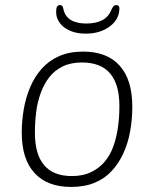

<svg xmlns="http://www.w3.org/2000/svg" viewBox="-20 -733 609 759"><path d="M261 6Q167 6 116.5 -49Q66 -104 66 -208Q66 -255 74 -301.5Q82 -348 99.5 -389Q117 -430 145 -461.5Q173 -493 213.5 -511Q254 -529 309 -529Q403 -529 453 -473.5Q503 -418 503 -311Q503 -261 494.5 -214Q486 -167 468 -127.5Q450 -88 422 -57.5Q394 -27 354 -10.5Q314 6 261 6ZM264 -37Q308 -37 340 -52.5Q372 -68 394 -94Q416 -120 428.5 -155.5Q441 -191 446.5 -231Q452 -271 452 -314Q452 -400 415 -443Q378 -486 304 -486Q260 -486 228 -470.5Q196 -455 175 -428Q154 -401 141 -365.5Q128 -330 123 -290Q118 -250 118 -208Q118 -123 154.5 -80Q191 -37 264 -37ZM318 -600Q284 -600 258 -611Q232 -622 217 -641.5Q202 -661 202 -685Q202 -702 206 -707.5Q210 -713 217 -713Q223 -713 226 -709.5Q229 -706 231 -696Q237 -668 260 -654Q283 -640 321 -640Q360 -640 385 -653.5Q410 -667 421 -696Q426 -706 430 -709.5Q434 -713 440 -713Q446 -713 449 -709.5Q452 -706 452 -700Q452 -657 414 -628.5Q376 -600 318 -600Z"/></svg>

Font: Asap ExtraLight
Style: Italic
Weight: 250
Italic angle: -6°
Version: Version 3.001